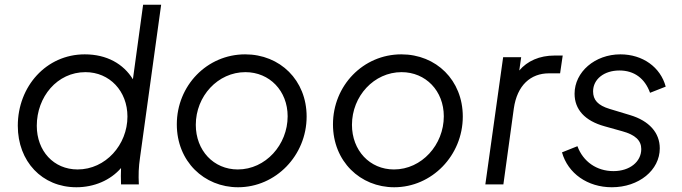

<svg xmlns="http://www.w3.org/2000/svg" viewBox="-20 -777 2873 809"><path d="M302 12C376 12 445 -17 490 -69C489 -47 489 -25 490 0H565C563 -42 564 -72 570 -113L659 -757H583L540 -443C500 -508 430 -548 337 -548C175 -548 55 -413 55 -247C55 -97 157 12 302 12ZM135 -247C135 -369 221 -473 340 -473C442 -473 517 -393 517 -286C517 -167 425 -63 307 -63C206 -63 135 -141 135 -247Z M983 12C1142 12 1272 -122 1272 -286C1272 -439 1160 -548 1013 -548C852 -548 725 -416 725 -253C725 -97 840 12 983 12ZM805 -251C805 -372 898 -473 1014 -473C1116 -473 1192 -394 1192 -287C1192 -167 1099 -63 982 -63C880 -63 805 -143 805 -251Z M1641 12C1800 12 1930 -122 1930 -286C1930 -439 1818 -548 1671 -548C1510 -548 1383 -416 1383 -253C1383 -97 1498 12 1641 12ZM1463 -251C1463 -372 1556 -473 1672 -473C1774 -473 1850 -394 1850 -287C1850 -167 1757 -63 1640 -63C1538 -63 1463 -143 1463 -251Z M2025 0H2101L2145 -320C2159 -418 2216 -468 2293 -468H2340L2351 -543H2317C2253 -543 2202 -520 2168 -480L2176 -536H2100Z M2558 12C2672 12 2760 -60 2760 -152C2760 -218 2715 -268 2635 -292L2549 -318C2499 -333 2479 -356 2479 -392C2479 -443 2525 -480 2590 -480C2652 -480 2697 -447 2719 -386L2785 -412C2763 -494 2688 -548 2594 -548C2487 -548 2401 -474 2401 -382C2401 -316 2444 -268 2527 -245L2602 -224C2657 -209 2682 -185 2682 -149C2682 -95 2633 -56 2565 -56C2494 -56 2437 -96 2413 -161L2348 -135C2373 -46 2456 12 2558 12Z"/></svg>

Font: Mluvka
Style: Italic
Weight: 400
Italic angle: -8°
Designer: Modified by Jiří Krblich, Original typeface by Gumpita Rahayu
Foundry: Gumpita Rahayu & Jiří Krblich
Version: Version 2.000;Glyphs 3.1.1 (3134)